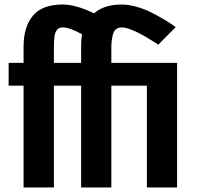

<svg xmlns="http://www.w3.org/2000/svg" viewBox="-20 -827 896 847"><path d="M471.2 -622.1V-549.8H761.2V0H627.9V-449.2H471.2V0H337.9V-449.2H217.8V0H84V-449.2H18.1V-549.8H84V-622.1Q84 -708 125 -757.6Q166 -807.1 256.8 -807.1Q314.5 -807.1 395 -768.1Q438.5 -807.1 517.1 -807.1Q547.4 -807.1 583.3 -796.9Q619.1 -786.6 648.2 -771.7Q677.2 -756.8 702.1 -742.2Q727.1 -727.5 741.2 -717.3L754.9 -707L678.2 -629.9Q673.8 -632.8 666 -637.9Q658.2 -643.1 636.7 -656.2Q615.2 -669.4 595.9 -679.4Q576.7 -689.5 554.4 -697.8Q532.2 -706.1 518.1 -706.1Q491.2 -706.1 481.7 -684.6Q472.2 -663.1 471.2 -622.1ZM217.8 -622.1V-549.8H337.9V-622.1Q337.9 -652.8 341.8 -675.8Q287.6 -706.1 256.8 -706.1Q248 -706.1 241.5 -703.4Q234.9 -700.7 230.7 -694.6Q226.6 -688.5 224.1 -682.1Q221.7 -675.8 220.2 -664.6Q218.8 -653.3 218.5 -644.8Q218.3 -636.2 217.8 -622.1Z"/></svg>

Font: Junction Bold
Style: Bold
Weight: 700
Designer: Caroline Hadilaksono
Foundry: Caroline Hadilaksono
Version: Version 001.001